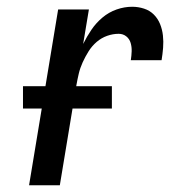

<svg xmlns="http://www.w3.org/2000/svg" viewBox="-20 -548 540 568"><path d="M66 0 152 -520H243L226 -418Q237 -440 250.5 -460Q264 -480 283 -496Q302 -512 325 -520Q348 -528 371 -528Q389 -528 406 -522.5Q423 -517 435 -505Q447 -493 453.5 -477Q460 -461 462 -443Q464 -425 462.5 -406.5Q461 -388 458 -370H367Q369 -383 369.5 -396Q370 -409 366.5 -421Q363 -433 353.5 -440.5Q344 -448 331 -448Q314 -448 297 -442Q280 -436 266 -424Q252 -412 242 -396Q232 -380 224.5 -363.5Q217 -347 213 -330Q209 -313 206 -296L157 0ZM311 -227H48V-293H311Z"/></svg>

Font: Iosevka Medium Oblique
Style: Regular
Weight: 500
Italic angle: -9°
Monospace: yes
Designer: Belleve Invis
Foundry: Belleve Invis
Version: Version 32.5.0; ttfautohint (v1.8.4)